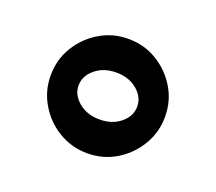

<svg xmlns="http://www.w3.org/2000/svg" viewBox="-61 -533 484 430"><g transform="rotate(20 180.5 -318.0)"><path d="M44.4 -317.9Q44.4 -355.5 63 -386.2Q81.5 -417 112.5 -435.5Q143.6 -454.1 180.7 -454.1Q218.3 -454.1 249 -435.5Q279.8 -417 298.3 -386.2Q316.9 -355.5 316.9 -317.9Q316.9 -280.8 298.3 -249.8Q279.8 -218.8 249 -200.2Q218.3 -181.6 180.7 -181.6Q143.6 -181.6 112.5 -200.2Q81.5 -218.8 63 -249.8Q44.4 -280.8 44.4 -317.9ZM110.8 -317.9Q110.8 -295.4 130.9 -278.8Q150.9 -262.2 180.7 -262.2Q210.9 -262.2 230.7 -278.8Q250.5 -295.4 250.5 -317.9Q250.5 -340.8 230.7 -357.4Q210.9 -374 180.7 -374Q150.9 -374 130.9 -357.4Q110.8 -340.8 110.8 -317.9Z"/></g></svg>

Font: Pinar-FD SemiBold
Style: Regular
Weight: 600
Designer: Amin Abedi
Version: Version 2.000